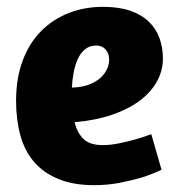

<svg xmlns="http://www.w3.org/2000/svg" viewBox="-20 -532 519 561"><path d="M281 -512Q328 -512 361 -500.5Q394 -489 415 -468.5Q436 -448 446 -420.5Q456 -393 456 -361Q456 -325 438 -293Q420 -261 386.5 -236.5Q353 -212 305.5 -196Q258 -180 198 -175Q205 -145 223.5 -126.5Q242 -108 280 -108Q302 -108 327 -113Q352 -118 373 -124Q398 -131 422 -140L452 -36Q425 -23 393 -13Q366 -5 330.5 2Q295 9 255 9Q194 9 150.5 -9Q107 -27 79.5 -59Q52 -91 39.5 -136.5Q27 -182 27 -237Q27 -304 46.5 -355.5Q66 -407 100.5 -441.5Q135 -476 181 -494Q227 -512 281 -512ZM190 -276Q220 -277 240.5 -285Q261 -293 274 -305Q287 -317 293 -331Q299 -345 299 -357Q299 -376 288.5 -387.5Q278 -399 261 -399Q242 -399 228.5 -388Q215 -377 207 -359Q199 -341 195 -319Q191 -297 190 -276Z"/></svg>

Font: Amaranth
Style: Bold
Weight: 700
Designer: Gesine Todt
Foundry: Gesine Todt
Version: Version 1.001